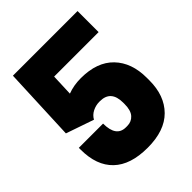

<svg xmlns="http://www.w3.org/2000/svg" viewBox="-221 -904 1042 1042"><g transform="rotate(-45 300.0 -383.0)"><path d="M35.2 -250H221.2Q221.2 -147.9 294.9 -147.9H305.2Q337.4 -147.9 358.2 -170.9Q378.9 -193.8 378.9 -243.2V-252.9Q378.9 -348.1 294.9 -348.1H290Q263.7 -348.1 238.8 -335.7Q213.9 -323.2 201.2 -299.8L41 -355L59.1 -779.8H555.2V-618.2H213.9L209 -492.2Q255.4 -509.8 310.1 -509.8Q434.1 -509.8 499.5 -441.9Q564.9 -374 564.9 -257.8V-237.8Q564.9 -121.1 497.8 -53.5Q430.7 14.2 299.8 14.2Q168.9 14.2 102.1 -50Q35.2 -114.3 35.2 -235.8Z"/></g></svg>

Font: Cooper Hewitt
Style: Heavy
Weight: 713
Designer: Village Type and Design LLC
Foundry: Cooper Hewitt Smithsonian Design Museum
Version: 1.000